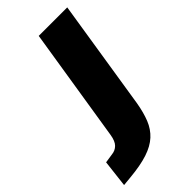

<svg xmlns="http://www.w3.org/2000/svg" viewBox="-320 -552 800 800"><g transform="rotate(-45 80.0 -152.5)"><path d="M-100 193 -86 73 -46 67Q-25 65 -11 51Q3 37 8 5L88 -498H256L179 -10Q171 37 157 72Q143 107 117 131Q91 155 48.5 169Q6 183 -59 189Z"/></g></svg>

Font: Nunito Sans 10pt Condensed Black
Style: Italic
Weight: 900
Width: 3
Italic angle: -9°
Designer: Vernon Adams
Foundry: Vernon Adams
Version: Version 3.101;gftools[0.9.27]